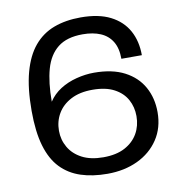

<svg xmlns="http://www.w3.org/2000/svg" viewBox="-80 -773 816 859"><g transform="rotate(-10 328.0 -343.0)"><path d="M340 12Q272 12 219 -5.5Q166 -23 129 -61.5Q92 -100 73 -164.5Q54 -229 54 -324Q54 -427 73.5 -498.5Q93 -570 130 -614Q167 -658 220.5 -678Q274 -698 342 -698Q424 -698 477 -671Q530 -644 556.5 -596Q583 -548 583 -484H490Q490 -532 471.5 -562.5Q453 -593 419 -607.5Q385 -622 338 -622Q266 -622 225 -589.5Q184 -557 167 -496.5Q150 -436 150 -349Q171 -381 204 -402Q237 -423 278 -433.5Q319 -444 358 -444Q441 -444 496.5 -415Q552 -386 580 -335.5Q608 -285 608 -221Q608 -150 573 -97.5Q538 -45 477.5 -16.5Q417 12 340 12ZM335 -64Q394 -64 433 -85Q472 -106 492 -141Q512 -176 512 -220Q512 -261 493.5 -295Q475 -329 436.5 -349.5Q398 -370 338 -370Q280 -370 240 -349Q200 -328 179.5 -293Q159 -258 159 -215Q159 -174 179 -139.5Q199 -105 238 -84.5Q277 -64 335 -64Z"/></g></svg>

Font: Archivo SemiExpanded
Style: Regular
Weight: 400
Width: 6
Designer: Hector Gatti
Foundry: Omnibus-Type
Version: Version 2.001